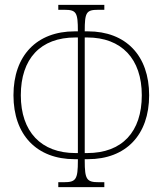

<svg xmlns="http://www.w3.org/2000/svg" viewBox="-20 -749 664 784"><path d="M218 15H406V-5H383C334 -5 326 -16 326 -93V-99H339C494 -99 589 -198 589 -360C589 -522 494 -621 339 -621H326V-622C326 -698 332 -709 381 -709H406V-729H218V-709H243C292 -709 298 -698 298 -622V-621H285C130 -621 35 -522 35 -360C35 -198 130 -99 285 -99H298V-93C298 -16 290 -5 241 -5H218ZM288 -124C148 -124 65 -211 65 -360C65 -509 145 -596 288 -596H298V-124ZM326 -124V-596H336C476 -596 559 -509 559 -360C559 -211 479 -124 336 -124Z"/></svg>

Font: Noto Serif ExtraCondensed Thin
Style: Regular
Weight: 100
Width: 2
Designer: Monotype Design Team
Foundry: Monotype Imaging Inc.
Version: Version 2.013